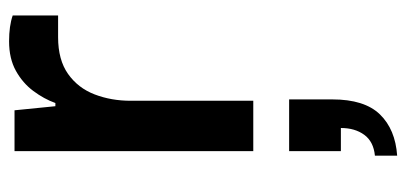

<svg xmlns="http://www.w3.org/2000/svg" viewBox="-256 -322 895 423"><g transform="rotate(-90 191.5 -110.5)"><path d="M70 0V-526H160L169 -436H176Q185 -461 202.5 -484.5Q220 -508 247 -523Q274 -538 312 -538Q346 -538 369 -530V-430H321Q271 -430 240 -408Q209 -386 195 -349.5Q181 -313 181 -270V0ZM60 317V268Q91 265 106 244.5Q121 224 121 193H70V79H184V174Q184 245 151 279Q118 313 60 317Z"/></g></svg>

Font: Archivo SemiExpanded Medium
Style: Regular
Weight: 500
Width: 6
Designer: Hector Gatti
Foundry: Omnibus-Type
Version: Version 2.001; ttfautohint (v1.8.3)